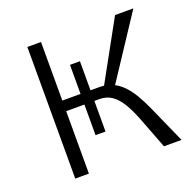

<svg xmlns="http://www.w3.org/2000/svg" viewBox="-118 -780 914 902"><g transform="rotate(-20 339.5 -329.0)"><path d="M552.6 0 490.8 -161.1Q472.5 -207.7 452.1 -241.5Q431.7 -275.2 405.6 -293.6Q379.5 -312.1 343.4 -312.1H165.7V-365.2H363.5Q399.5 -365.2 427.7 -352.1Q455.9 -339 478.8 -315.2Q501.7 -291.5 520.5 -259Q539.4 -226.6 556.5 -188.5L640.5 0ZM109.1 0V-658H177.4V0ZM367.3 -330.7 547.6 -658H639.1L423.3 -330.7ZM318.3 -159.1H268.5V-510.5H318.3Z"/></g></svg>

Font: Ysabeau
Style: Bold
Weight: 700
Designer: Christian Thalmann (Catharsis Fonts)
Version: Version 2.000;gftools[0.9.27.dev2+g8671c4b]